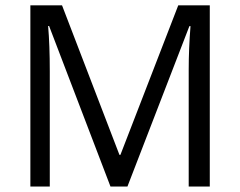

<svg xmlns="http://www.w3.org/2000/svg" viewBox="-20 -685 881 705"><path d="M162.8 -423.2V0H91.5V-665.3H207.8L418.6 -116.3H422.1L634.5 -665.3H750.3V0H672.9V-428.7Q672.9 -505.6 679.5 -589H675.4L447.9 0H385.7L160.3 -589.5H156.7Q162.8 -519.7 162.8 -423.2Z"/></svg>

Font: KhulaRegular
Style: Regular
Weight: 400
Designer: Erin McLaughlin, Steve Matteson
Version: Version 1.001;PS 1.0;hotconv 1.0.72;makeotf.lib2.5.5900; ttf